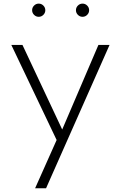

<svg xmlns="http://www.w3.org/2000/svg" viewBox="-20 -754 652 1034"><path d="M169 260 285 0 41 -512H101L315 -56.5L510 -512H570L228 260ZM424.5 -663.5Q410 -663.5 399.5 -674Q389 -684.5 389 -699Q389 -713.5 399.5 -724Q410 -734.5 424.5 -734.5Q439 -734.5 449.5 -724Q460 -713.5 460 -699Q460 -684.5 449.5 -674Q439 -663.5 424.5 -663.5ZM188.5 -663.5Q174 -663.5 163.5 -674Q153 -684.5 153 -699Q153 -713.5 163.5 -724Q174 -734.5 188.5 -734.5Q203 -734.5 213.5 -724Q224 -713.5 224 -699Q224 -684.5 213.5 -674Q203 -663.5 188.5 -663.5Z"/></svg>

Font: Spartan Thin Light
Style: Regular
Weight: 300
Version: Version 1.004